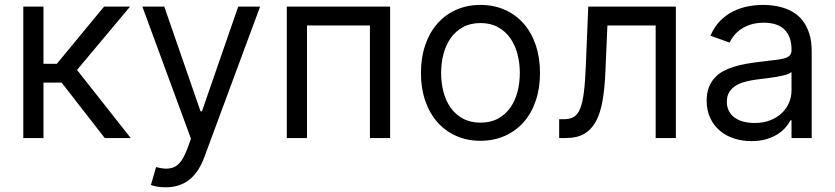

<svg xmlns="http://www.w3.org/2000/svg" viewBox="-20 -573 3466 797"><path d="M76.7 -545.5H160.5V-308.2H215.9L411.9 -545.5H519.9L299.7 -282.7L522.7 0H414.8L235.8 -230.1H160.5V0H76.7Z M667.6 204.5Q646.3 204.5 629.6 201.2Q612.9 197.8 606.5 194.6L627.8 120.7Q639.9 123.6 650.6 125.4Q661.2 127.1 670.8 127.1Q684.7 127.1 696.7 123Q708.8 119 719.5 109.4Q730.1 99.8 739.3 84.2Q748.6 68.5 757.1 45.5L772.7 2.8L571 -545.5H661.9L812.5 -110.8H818.2L968.8 -545.5H1059.7L828.1 79.5Q804.3 143.5 764.6 174Q724.8 204.5 667.6 204.5Z M1170.5 -545.5H1599.4V0H1515.6V-467.3H1254.3V0H1170.5Z M1974.4 11.4Q1919 11.4 1873.6 -8.9Q1828.1 -29.1 1795.6 -65.9Q1763.1 -102.6 1745.2 -154.7Q1727.3 -206.7 1727.3 -269.9Q1727.3 -333.8 1745.2 -386Q1763.1 -438.2 1795.6 -475.1Q1828.1 -512.1 1873.6 -532.3Q1919 -552.6 1974.4 -552.6Q2029.8 -552.6 2075.5 -532.3Q2121.1 -512.1 2153.6 -475.1Q2186.1 -438.2 2203.8 -386Q2221.6 -333.8 2221.6 -269.9Q2221.6 -206.7 2203.8 -154.7Q2186.1 -102.6 2153.6 -65.9Q2121.1 -29.1 2075.5 -8.9Q2029.8 11.4 1974.4 11.4ZM1974.4 -63.9Q2016.7 -63.9 2047.4 -80.8Q2078.1 -97.7 2098.2 -125.9Q2118.3 -154.1 2128 -191.6Q2137.8 -229 2137.8 -269.9Q2137.8 -311.1 2128 -348.5Q2118.3 -386 2098.2 -414.6Q2078.1 -443.2 2047.4 -460.2Q2016.7 -477.3 1974.4 -477.3Q1932.5 -477.3 1901.6 -460.2Q1870.7 -443.2 1850.7 -414.6Q1830.6 -386 1820.8 -348.5Q1811.1 -311.1 1811.1 -269.9Q1811.1 -229 1820.8 -191.6Q1830.6 -154.1 1850.7 -125.9Q1870.7 -97.7 1901.6 -80.8Q1932.5 -63.9 1974.4 -63.9Z M2301.1 -78.1H2321Q2345.5 -78.1 2361.9 -87.7Q2378.2 -97.3 2388.3 -122.3Q2398.4 -147.4 2403.9 -191.4Q2409.4 -235.4 2411.9 -304L2421.9 -545.5H2785.5V0H2701.7V-467.3H2501.4L2492.9 -272.7Q2490.1 -205.6 2481.2 -154.7Q2472.3 -103.7 2453.7 -69.2Q2435 -34.8 2405 -17.4Q2375 0 2329.5 0H2301.1Z M3099.4 12.8Q3060.7 12.8 3026.6 1.6Q2992.5 -9.6 2967.5 -31.1Q2942.5 -52.6 2927.9 -83.8Q2913.4 -115.1 2913.4 -154.8Q2913.4 -186.1 2922.1 -209.2Q2930.8 -232.2 2945.8 -249.1Q2960.9 -266 2981.4 -277.2Q3001.8 -288.4 3025.2 -295.6Q3048.7 -302.9 3074.2 -307.5Q3099.8 -312.1 3125 -315.3Q3162.3 -320.3 3188.9 -323Q3215.6 -325.6 3232.6 -329.9Q3249.6 -334.2 3257.6 -342Q3265.6 -349.8 3265.6 -365.1V-367.9Q3265.6 -420.5 3237 -449.6Q3208.5 -478.7 3150.6 -478.7Q3120.7 -478.7 3097.3 -471.4Q3073.9 -464.1 3056.5 -452.4Q3039.1 -440.7 3027.3 -426Q3015.6 -411.2 3008.5 -396.3L2929 -424.7Q2945 -462 2969.6 -486.7Q2994.3 -511.4 3023.6 -525.9Q3052.9 -540.5 3084.9 -546.5Q3116.8 -552.6 3147.7 -552.6Q3165.1 -552.6 3186.8 -550.2Q3208.5 -547.9 3230.8 -541Q3253.2 -534.1 3274.7 -521Q3296.2 -507.8 3312.7 -486.3Q3329.2 -464.8 3339.3 -433.8Q3349.4 -402.7 3349.4 -359.4V0H3265.6V-73.9H3261.4Q3255 -60.7 3242.2 -45.5Q3229.4 -30.2 3209.7 -17.2Q3190 -4.3 3162.6 4.3Q3135.3 12.8 3099.4 12.8ZM3112.2 -62.5Q3149.5 -62.5 3178.1 -74Q3206.7 -85.6 3226.2 -104.4Q3245.7 -123.2 3255.7 -147.5Q3265.6 -171.9 3265.6 -197.4V-274.1Q3262.1 -269.9 3252.5 -266.2Q3242.9 -262.4 3229.8 -259.4Q3216.6 -256.4 3201.2 -253.7Q3185.7 -251.1 3170.8 -249.1Q3155.9 -247.2 3142.8 -245.6Q3129.6 -244 3120.7 -242.9Q3096.2 -239.7 3073.9 -233.8Q3051.5 -228 3034.4 -217.5Q3017.4 -207 3007.3 -190.9Q2997.2 -174.7 2997.2 -150.6Q2997.2 -128.9 3005.7 -112.4Q3014.2 -95.9 3029.7 -84.7Q3045.1 -73.5 3066.2 -68Q3087.4 -62.5 3112.2 -62.5Z"/></svg>

Font: Interop
Style: Regular
Weight: 400
Designer: Rasmus Andersson, Google, Jang Haemin
Foundry: jhaemin
Version: Version 1.008